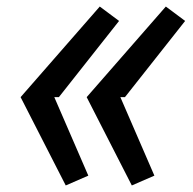

<svg xmlns="http://www.w3.org/2000/svg" viewBox="-20 -622 590 587"><path d="M383 -55 245 -325 487 -602 546 -558 362 -325H348L452 -85ZM181 -55 43 -325 285 -602 344 -558 160 -325H146L250 -85Z"/></svg>

Font: Lode Dark Term
Style: Bold Italic
Weight: 700
Italic angle: -11°
Monospace: yes
Designer: Belleve Invis
Foundry: Belleve Invis
Version: Version 29.2.0